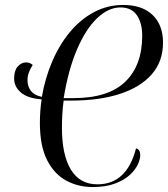

<svg xmlns="http://www.w3.org/2000/svg" viewBox="-20 -748 678 775"><path d="M477 -728Q554 -728 596 -687.5Q638 -647 638 -576Q638 -500 592.5 -448Q547 -396 464 -369Q381 -342 269 -342H237Q233 -314 231.5 -286Q230 -258 230 -232Q230 -123 266 -63.5Q302 -4 373 -4Q492 -4 529 -149Q546 -146 546 -121Q546 -105 536 -83.5Q526 -62 503.5 -41.5Q481 -21 444 -7Q407 7 354 7Q295 7 246.5 -19.5Q198 -46 169.5 -103Q141 -160 141 -252Q141 -300 148 -347Q92 -351 64.5 -374.5Q37 -398 37 -431Q37 -463 51.5 -479.5Q66 -496 85 -496Q93 -496 99.5 -493.5Q106 -491 112 -486Q102 -470 96.5 -455.5Q91 -441 91 -424Q91 -399 105 -381Q119 -363 149 -357Q162 -433 191 -500.5Q220 -568 262.5 -619Q305 -670 359.5 -699Q414 -728 477 -728ZM466 -718Q418 -718 372.5 -675Q327 -632 291.5 -550Q256 -468 237 -352H277Q417 -352 485.5 -418Q554 -484 554 -604Q554 -655 532.5 -686.5Q511 -718 466 -718Z"/></svg>

Font: Noto Serif Display ExtraCondensed
Style: Italic
Weight: 400
Width: 2
Italic angle: -12°
Designer: Monotype Design Team
Foundry: Monotype Imaging Inc.
Version: Version 2.009